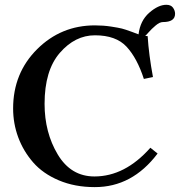

<svg xmlns="http://www.w3.org/2000/svg" viewBox="-20 -763 743 793"><path d="M667 -743.2Q686 -743.2 694.6 -731.2Q703.1 -719.2 703.1 -706.1Q703.1 -671.9 652.8 -671.9Q639.6 -671.9 622.8 -657.7Q606 -643.6 593.5 -629.2Q581.1 -614.7 579.1 -614.7Q585.4 -614.3 589.8 -613.8Q594.7 -536.6 611.8 -444.8L574.2 -437Q546.4 -522.9 502.7 -570.1Q459 -617.2 372.1 -617.2Q290 -617.2 227.1 -544.7Q164.1 -472.2 164.1 -334Q164.1 -215.8 218.5 -125Q272.9 -34.2 370.1 -34.2Q496.1 -34.2 601.1 -152.8L630.9 -128.9Q525.9 10.3 371.1 9.8Q289.1 9.8 223.1 -18.1Q157.2 -45.9 116.7 -92.5Q76.2 -139.2 55.2 -196Q34.2 -252.9 34.2 -314.9Q34.2 -460.9 133.1 -559.6Q231.9 -658.2 372.1 -658.2Q406.7 -658.2 438.5 -653.3Q470.2 -648.4 483.6 -645Q497.1 -641.6 524.2 -631.6Q551.3 -621.6 552.2 -621.1Q559.1 -677.7 596.4 -710.4Q633.8 -743.2 667 -743.2Z"/></svg>

Font: Linux Libertine
Style: Semibold
Weight: 600
Designer: Philipp H. Poll
Foundry: Philipp H. Poll
Version: Version 5.1.2 ; ttfautohint (v0.9)